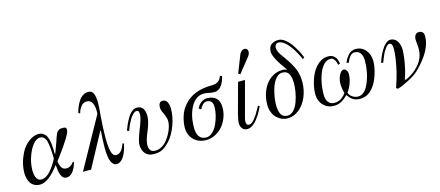

<svg xmlns="http://www.w3.org/2000/svg" viewBox="-51 -1269 4178 1822"><g transform="rotate(-15 2038.0 -358.5)"><path d="M54 -132Q54 -228 103 -325Q132 -382 181 -419Q230 -456 276 -456Q290 -456 302.5 -453Q315 -450 324.5 -443Q334 -436 341.5 -429Q349 -422 354.5 -409.5Q360 -397 364 -386.5Q368 -376 371 -359.5Q374 -343 375.5 -330.5Q377 -318 378 -299Q379 -280 379.5 -267Q380 -254 380 -234H385Q404 -282 423 -338Q433 -368 437.5 -381.5Q442 -395 449.5 -411Q457 -427 462 -432.5Q467 -438 476.5 -444Q486 -450 495 -451Q504 -452 520 -452Q539 -452 545.5 -445Q552 -438 552 -424Q552 -380 407 -186L386 -158Q393 -114 408 -93Q423 -72 452 -72Q495 -72 526 -116L536 -110Q531 -92 524 -75Q517 -58 504.5 -36.5Q492 -15 473 -1.5Q454 12 432 12Q412 12 399 1Q386 -10 378 -31.5Q370 -53 367 -74.5Q364 -96 362 -126H358Q254 12 172 12Q140 12 116 -1Q92 -14 79 -35Q66 -56 60 -80Q54 -104 54 -132ZM134 -136Q134 -120 136 -105Q138 -90 144 -72Q150 -54 163 -43Q176 -32 196 -32Q220 -32 244 -46Q268 -60 289 -85Q310 -110 327 -136Q344 -162 360 -193Q359 -224 358.5 -244Q358 -264 356 -288Q354 -312 351.5 -327.5Q349 -343 345.5 -359.5Q342 -376 336 -386Q330 -396 323 -404Q316 -412 306 -416Q296 -420 284 -420Q250 -420 218 -383Q186 -346 164 -288Q134 -212 134 -136Z M594 0 869 -496Q870 -504 870 -520Q870 -574 853 -605Q836 -636 800 -636Q766 -636 743.5 -607Q721 -578 712 -542L696 -550Q703 -580 714.5 -607.5Q726 -635 743 -661.5Q760 -688 784.5 -704Q809 -720 838 -720Q874 -720 888 -687Q902 -654 902 -594Q902 -556 895 -484Q884 -356 884 -257Q884 -170 896.5 -121Q909 -72 942 -72Q996 -72 1026 -164L1040 -158Q1035 -136 1029 -115Q1023 -94 1012.5 -70Q1002 -46 990 -29Q978 -12 961 0Q944 12 924 12Q852 12 852 -168Q852 -246 860 -334H854L674 0Z M1098 -268Q1108 -296 1120 -323Q1132 -350 1151 -383Q1170 -416 1194 -436Q1218 -456 1244 -456Q1322 -456 1322 -352Q1322 -298 1284 -209Q1250 -130 1250 -86Q1250 -54 1263.5 -35Q1277 -16 1314 -16Q1344 -16 1374 -33Q1404 -50 1426 -77Q1448 -104 1465 -136Q1482 -168 1491 -198.5Q1500 -229 1500 -252Q1500 -264 1499 -272Q1498 -280 1492 -299Q1486 -318 1475 -340Q1457 -376 1457 -400Q1457 -424 1466.5 -440Q1476 -456 1496 -456Q1528 -456 1542 -429.5Q1556 -403 1556 -362Q1556 -282 1525 -199.5Q1494 -117 1448 -66Q1410 -25 1377 -6.5Q1344 12 1291 12Q1235 12 1206.5 -21.5Q1178 -55 1178 -110Q1178 -147 1218 -249Q1258 -346 1258 -386Q1258 -411 1253 -418.5Q1248 -426 1233 -426Q1217 -426 1198.5 -408Q1180 -390 1164.5 -363Q1149 -336 1137.5 -310Q1126 -284 1118 -262Z M1636 -154Q1636 -204 1654 -263.5Q1672 -323 1712 -368Q1806 -476 1982 -476Q2008 -476 2027 -481.5Q2046 -487 2057.5 -498Q2069 -509 2074.5 -519Q2080 -529 2086 -544L2104 -536Q2100 -514 2092 -493.5Q2084 -473 2071 -452.5Q2058 -432 2039 -420Q2020 -408 1996 -408Q1966 -408 1943 -414Q1920 -420 1889 -420Q1840 -420 1801.5 -382Q1763 -344 1741.5 -278.5Q1720 -213 1720 -132Q1720 -12 1812 -12Q1844 -12 1873 -39.5Q1902 -67 1920.5 -107.5Q1939 -148 1949.5 -191.5Q1960 -235 1960 -270Q1960 -310 1943 -326Q1926 -342 1902 -342Q1880 -342 1862 -325Q1844 -308 1832 -282L1810 -296Q1824 -327 1851 -348.5Q1878 -370 1910 -370Q1968 -370 2000 -340Q2032 -310 2032 -248Q2032 -196 2013.5 -148Q1995 -100 1964.5 -65Q1934 -30 1891.5 -9Q1849 12 1804 12Q1730 12 1683 -34Q1636 -80 1636 -154Z M2142 -62Q2142 -94 2157 -150L2237 -444H2305L2213 -101Q2206 -76 2206 -62Q2206 -54 2207 -48Q2208 -42 2211 -36Q2214 -30 2220 -27Q2226 -24 2236 -24Q2281 -24 2361 -176L2376 -167Q2363 -142 2353.5 -123.5Q2344 -105 2325.5 -77.5Q2307 -50 2290.5 -32Q2274 -14 2252 -1Q2230 12 2208 12Q2176 12 2159 -9.5Q2142 -31 2142 -62ZM2258 -518 2325 -689Q2333 -708 2346.5 -719Q2360 -730 2373 -730Q2392 -730 2400 -719.5Q2408 -709 2408 -695Q2408 -670 2383 -641L2277 -508Z M2448 -160Q2448 -238 2476.5 -303Q2505 -368 2556.5 -406Q2608 -444 2672 -444Q2700 -444 2711 -434L2715 -438Q2610 -579 2610 -639Q2610 -688 2638.5 -708.5Q2667 -729 2708 -729Q2738 -729 2769 -706.5Q2800 -684 2825.5 -649Q2851 -614 2871 -577Q2891 -540 2904 -505L2886 -493Q2872 -528 2852 -564Q2832 -600 2808 -632Q2784 -664 2756 -684.5Q2728 -705 2702 -705Q2687 -705 2676.5 -693.5Q2666 -682 2666 -667Q2666 -642 2676 -621Q2686 -600 2709 -569Q2739 -528 2756 -501.5Q2773 -475 2791.5 -438.5Q2810 -402 2818 -365.5Q2826 -329 2826 -288Q2826 -210 2797.5 -141Q2769 -72 2717 -29.5Q2665 13 2602 13Q2574 13 2547 1.5Q2520 -10 2498 -31Q2476 -52 2462 -86Q2448 -120 2448 -160ZM2528 -138Q2528 -78 2546.5 -45Q2565 -12 2610 -12Q2643 -12 2670.5 -42Q2698 -72 2714 -117Q2730 -162 2738 -209Q2746 -256 2746 -294Q2746 -354 2727.5 -387Q2709 -420 2664 -420Q2631 -420 2603.5 -390Q2576 -360 2560 -315Q2544 -270 2536 -223Q2528 -176 2528 -138Z M2914 -142Q2914 -202 2937 -275Q2960 -348 3001 -394Q3030 -426 3059.5 -441Q3089 -456 3126 -456Q3164 -456 3187.5 -431Q3211 -406 3216 -360L3196 -354Q3192 -384 3177 -406Q3162 -428 3140 -428Q3080 -428 3038 -346Q3015 -300 3002.5 -238.5Q2990 -177 2990 -116Q2990 -68 3011 -41Q3032 -14 3072 -14Q3137 -14 3185 -81Q3170 -124 3170 -178Q3170 -200 3177.5 -227Q3185 -254 3200.5 -275.5Q3216 -297 3234 -297Q3250 -297 3261 -281.5Q3272 -266 3272 -248Q3272 -203 3256 -157.5Q3240 -112 3213 -75Q3222 -48 3248 -31Q3274 -14 3304 -14Q3367 -14 3408 -108Q3452 -210 3452 -328Q3452 -373 3433 -400.5Q3414 -428 3374 -428Q3350 -428 3331 -405Q3312 -382 3298 -346L3278 -352Q3286 -374 3296 -390Q3306 -406 3319.5 -422Q3333 -438 3352 -447Q3371 -456 3394 -456Q3453 -456 3490.5 -412Q3528 -368 3528 -302Q3528 -243 3504 -169Q3480 -95 3441 -50Q3414 -18 3383.5 -3Q3353 12 3312 12Q3240 12 3199 -55H3194Q3164 -23 3131.5 -5.5Q3099 12 3058 12Q2996 12 2955 -31.5Q2914 -75 2914 -142Z M3594 -268Q3604 -296 3616 -323.5Q3628 -351 3647 -383.5Q3666 -416 3689 -436Q3712 -456 3736 -456Q3775 -456 3799.5 -422Q3824 -388 3824 -335Q3824 -273 3807 -187.5Q3790 -102 3771 -58L3778 -50Q3837 -74 3887.5 -120Q3938 -166 3959 -220Q3974 -258 3974 -304Q3974 -327 3971 -351Q3968 -374 3968 -394Q3968 -422 3980 -439Q3992 -456 4015 -456Q4064 -456 4064 -402Q4064 -264 3898 -102Q3864 -70 3795 -34Q3726 2 3686 12L3670 2Q3702 -94 3714 -144Q3746 -286 3746 -361Q3746 -394 3738.5 -407.5Q3731 -421 3715 -421Q3698 -421 3676 -390.5Q3654 -360 3640 -327Q3626 -294 3614 -262Z"/></g></svg>

Font: Old Standard TT
Style: Italic
Weight: 400
Italic angle: -15.2°
Designer: Alexey Kryukov <alexios@thessalonica.org.ru>
Version: Version 2.2